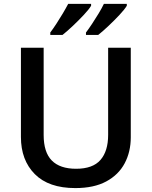

<svg xmlns="http://www.w3.org/2000/svg" viewBox="-20 -960 783 990"><path d="M654.3 -713.9V-252Q654.3 -177.2 622.8 -117.9Q591.3 -58.6 527.8 -24.4Q464.4 9.8 368.2 9.8Q231 9.8 159.4 -62.3Q87.9 -134.3 87.9 -253.9V-713.9H205.1V-264.2Q205.1 -174.8 247.1 -132.3Q289.1 -89.8 372.6 -89.8Q458.5 -89.8 498 -135.3Q537.6 -180.7 537.6 -264.6V-713.9ZM633.8 -939.9V-930.2Q623 -912.1 596.7 -883.8Q570.3 -855.5 540 -826.9Q509.8 -798.3 486.3 -779.8H423.3V-792.5Q437.5 -811 454.8 -837.2Q472.2 -863.3 488.5 -890.4Q504.9 -917.5 515.6 -939.9ZM449.7 -939.9V-930.2Q439 -912.1 412.6 -883.8Q386.2 -855.5 356 -826.9Q325.7 -798.3 302.2 -779.8H239.3V-792.5Q253.4 -811 270.5 -837.2Q287.6 -863.3 303.7 -890.4Q319.8 -917.5 331.5 -939.9Z"/></svg>

Font: Open Sans SemiBold
Style: Regular
Weight: 600
Designer: Monotype Design Team
Foundry: Monotype Imaging Inc.
Version: Version 3.003; ttfautohint (v1.8.4)